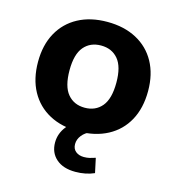

<svg xmlns="http://www.w3.org/2000/svg" viewBox="-107 -607 817 895"><g transform="rotate(15 302.0 -160.0)"><path d="M302 11Q221 11 161.5 -21Q102 -53 69.5 -112.5Q37 -172 37 -254Q37 -335 69.5 -394Q102 -453 161.5 -485Q221 -517 302 -517Q383 -517 443 -485Q503 -453 535.5 -394Q568 -335 568 -254Q568 -172 535.5 -112.5Q503 -53 443 -21Q383 11 302 11ZM302 -103Q354 -103 384.5 -139.5Q415 -176 415 -254Q415 -331 384.5 -367Q354 -403 302 -403Q250 -403 219.5 -367Q189 -331 189 -254Q189 -176 219.5 -139.5Q250 -103 302 -103ZM337 197Q278 197 244.5 167.5Q211 138 211 89Q211 45 240 9Q269 -27 317 -45L360 0Q334 10 318.5 29.5Q303 49 303 72Q303 95 318.5 107.5Q334 120 358 120Q373 120 385.5 117Q398 114 413 109L428 179Q387 197 337 197Z"/></g></svg>

Font: Mulish ExtraBold
Style: Regular
Weight: 800
Designer: Vernon Adams
Foundry: Vernon Adams
Version: Version 3.603; ttfautohint (v1.8.3)